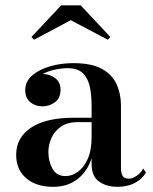

<svg xmlns="http://www.w3.org/2000/svg" viewBox="-20 -712 592 742"><path d="M253.5 -634 111.5 -558.5 101.5 -569 216.5 -691.5H291.5L406.5 -569L396.5 -558.5ZM264.5 -257H334V-304.5Q334 -340.5 327.8 -373.5Q321.5 -406.5 301.8 -427.5Q282 -448.5 242 -448.5Q218.5 -448.5 192.5 -443Q166.5 -437.5 145 -426Q172 -426 193 -410.2Q214 -394.5 214 -365.5Q214 -332.5 192.2 -316.8Q170.5 -301 144.5 -301Q116 -301 96.8 -317.2Q77.5 -333.5 77.5 -363.5Q77.5 -397.5 104.8 -420.8Q132 -444 174.5 -456Q217 -468 262.5 -468Q335 -468 375 -445.2Q415 -422.5 431.2 -385.2Q447.5 -348 447.5 -304.5V-61Q447.5 -44.5 453.5 -33Q459.5 -21.5 478.5 -21.5Q491 -21.5 507.2 -32Q523.5 -42.5 533.5 -60.5L544 -45Q530 -20.5 501.5 -5.2Q473 10 433.5 10Q392 10 363 -10.2Q334 -30.5 334 -78V-100.5Q317.5 -49 279.2 -19.5Q241 10 185 10Q120 10 81.2 -23.2Q42.5 -56.5 42.5 -113.5Q42.5 -180.5 100.2 -218.8Q158 -257 264.5 -257ZM233.5 -31.5Q258 -31.5 281 -48Q304 -64.5 319 -97.8Q334 -131 334 -182.5V-240H280.5Q240 -240 214.8 -222Q189.5 -204 178.2 -177.5Q167 -151 167 -125Q167 -88.5 182.8 -60Q198.5 -31.5 233.5 -31.5Z"/></svg>

Font: Bodoni* 11pt Medium
Style: Regular
Weight: 500
Version: Version 2.3